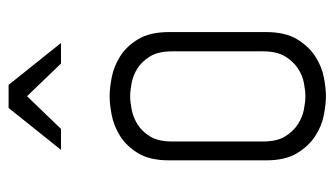

<svg xmlns="http://www.w3.org/2000/svg" viewBox="-190 -602 797 458"><g transform="rotate(-90 209.0 -372.5)"><path d="M316 -144V-361Q316 -394 304 -413.5Q292 -433 275.5 -443.5Q259 -454 240.5 -457.5Q222 -461 209 -461Q196 -461 177.5 -457.5Q159 -454 142 -443.5Q125 -433 113 -413.5Q101 -394 101 -361V-144Q101 -111 113 -91.5Q125 -72 142 -61Q159 -50 177.5 -46.5Q196 -43 209 -43Q222 -43 240.5 -46.5Q259 -50 275.5 -61Q292 -72 304 -91.5Q316 -111 316 -144ZM362 -137Q362 -91 345 -63Q328 -35 304 -19.5Q280 -4 254 1Q228 6 209 6Q190 6 164 1Q138 -4 114 -19.5Q90 -35 73 -63Q56 -91 56 -137V-368Q56 -414 73 -442Q90 -470 114 -485Q138 -500 164 -505Q190 -510 209 -510Q228 -510 254 -505Q280 -500 304 -485Q328 -470 345 -442Q362 -414 362 -368ZM287 -626 209 -707 131 -626H81L181 -751H236L336 -626Z"/></g></svg>

Font: Marvel
Style: Regular
Weight: 400
Designer: Carolina Trebol
Foundry: Carolina Trebol
Version: Version 1.001